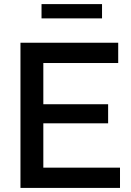

<svg xmlns="http://www.w3.org/2000/svg" viewBox="-20 -919 643 939"><path d="M183.1 -829.1V-898.9H479V-829.1ZM566.9 -99.1V0H80.1V-710H558.1V-610.8H191.9V-409.2H508.8V-315.9H191.9V-99.1Z"/></svg>

Font: Rawline SemiBold
Style: Regular
Weight: 600
Designer: Matt McInerney, Pablo Impallari, Rodrigo Fuenzalida
Foundry: Matt McInerney, Pablo Impallari, Rodrigo Fuenzalida
Version: Version 4.020;PS 004.020;hotconv 1.0.88;makeotf.lib2.5.64775